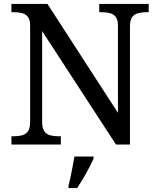

<svg xmlns="http://www.w3.org/2000/svg" viewBox="-20 -734 803 975"><path d="M38 0V-42H51Q74 -42 92.5 -47Q111 -52 122 -67.5Q133 -83 133 -114V-604Q133 -634 121.5 -648.5Q110 -663 91.5 -667.5Q73 -672 51 -672H38V-714H221L579 -161V-604Q579 -634 567.5 -648.5Q556 -663 537.5 -667.5Q519 -672 497 -672H484V-714H735V-672H722Q700 -672 681 -667Q662 -662 651 -647Q640 -632 640 -600V0H569L194 -576V-114Q194 -83 205 -67.5Q216 -52 235 -47Q254 -42 276 -42H289V0ZM328 208Q334 186 339 161Q344 136 349 110.5Q354 85 358 61H455V71Q446 92 432 119Q418 146 402 173Q386 200 372 221H328Z"/></svg>

Font: Noto Serif Tibetan
Style: Regular
Weight: 400
Designer: Monotype Design Team
Foundry: Monotype Imaging Inc.
Version: Version 2.103